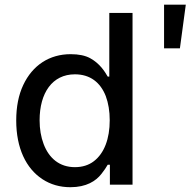

<svg xmlns="http://www.w3.org/2000/svg" viewBox="-20 -782 807 813"><path d="M278.1 10.7C345.9 10.7 386 -15.6 409.4 -45.5C421.2 -60.4 430 -73.5 436.1 -84.5H445.3V0H541.2V-727.3H442.8V-457.7H436.1C423.7 -479 403.1 -512.8 361.9 -535.5C340.9 -546.9 313.6 -552.6 279.1 -552.6C189.6 -552.6 117.9 -506 78.5 -422.2C58.6 -380 48.7 -329.9 48.7 -271.7C48.7 -154.8 90.2 -68.9 159.4 -23.4C193.9 -0.7 233.7 10.7 278.1 10.7ZM297.2 -74.2C231.9 -74.2 187.5 -111.9 164.8 -171.9C153.4 -202.1 147.7 -235.4 147.7 -272.7C147.7 -388.5 201.3 -467.3 297.2 -467.3C361.5 -467.3 405.2 -433.2 427.9 -375C438.9 -345.5 444.6 -311.4 444.6 -272.7C444.6 -194.2 421.2 -132.8 377.5 -99.4C355.8 -82.7 328.8 -74.2 297.2 -74.2ZM741.8 -577.4 766.7 -762.1H674.7V-577.4Z"/></svg>

Font: Inter 465
Style: Regular
Weight: 400
Designer: Rasmus Andersson
Foundry: rsms
Version: Version 3.019;Glyphs 3.1.2 (3151)